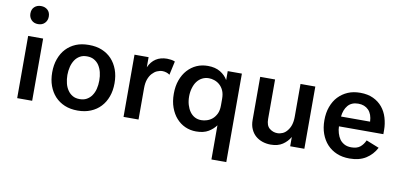

<svg xmlns="http://www.w3.org/2000/svg" viewBox="-81 -976 3018 1441"><g transform="rotate(10 1428.5 -256.0)"><path d="M59.1 -643.1Q59.1 -675.3 78.6 -693.4Q98.6 -711.9 128.9 -711.9Q159.7 -711.9 179.7 -693.4Q199.2 -675.3 199.2 -643.1Q199.2 -614.3 180.2 -594.2Q161.1 -574.2 128.9 -574.2Q97.2 -574.2 78.1 -594.2Q59.1 -614.3 59.1 -643.1ZM71.8 -474.1H186V0H71.8Z M632.8 -469.2Q677.7 -450.7 708 -418Q738.3 -385.3 755.4 -338.9Q772 -293.5 772 -236.8Q772 -180.2 755.4 -134.8Q738.8 -88.9 708 -56.2Q677.7 -23.4 632.8 -4.9Q589.4 13.2 533.7 13.2Q478 13.2 434.6 -4.9Q391.6 -22.9 360.4 -56.2Q330.6 -88.4 313.5 -134.8Q296.9 -180.2 296.9 -236.8Q296.9 -293.5 313.5 -338.9Q330.6 -386.2 360.4 -418Q391.6 -451.2 434.6 -469.2Q476.6 -486.8 533.7 -486.8Q590.8 -486.8 632.8 -469.2ZM533.7 -74.2Q565.9 -74.2 587.9 -86.9Q611.8 -100.6 626 -122.1Q641.6 -145 648.4 -173.3Q655.8 -202.6 655.8 -236.8Q655.8 -271 648.4 -300.3Q641.1 -329.1 626 -352.1Q611.8 -373.5 587.9 -387.2Q565.9 -399.9 533.7 -399.9Q502.4 -399.9 480.5 -387.2Q457.5 -374 442.9 -352.1Q427.7 -329.1 420.4 -300.3Q412.6 -269 412.6 -236.8Q412.6 -204.6 420.4 -173.3Q427.2 -145 442.9 -122.1Q457.5 -100.1 480.5 -86.9Q502.4 -74.2 533.7 -74.2Z M1166.5 -371.1Q1155.3 -379.9 1141.1 -384.3Q1125 -389.2 1111.3 -389.2Q1091.3 -389.2 1069.8 -379.9Q1050.8 -371.6 1033.2 -352.5Q1016.6 -334.5 1006.3 -305.7Q996.6 -278.3 996.6 -238.8V0H882.3V-474.1H989.7V-397Q1009.3 -441.4 1044.9 -464.4Q1079.6 -486.8 1129.4 -486.8Q1141.6 -486.8 1159.7 -484.4Q1174.8 -482.4 1189.5 -476.1Z M1436.5 13.2Q1391.6 13.2 1352.5 -4.4Q1314.5 -21.5 1285.2 -54.7Q1257.3 -85.9 1240.2 -132.8Q1223.6 -178.2 1223.6 -236.8Q1223.6 -295.4 1240.2 -340.8Q1257.3 -387.7 1286.1 -419.4Q1316.4 -452.6 1355 -469.7Q1393.6 -486.8 1440.4 -486.8Q1496.1 -486.8 1534.7 -463.9Q1572.8 -440.9 1592.8 -405.8V-474.1H1700.7V200.2H1587.4V-60.1Q1565.4 -29.8 1530.3 -8.8Q1493.7 13.2 1436.5 13.2ZM1587.4 -261.2Q1587.4 -299.8 1575.7 -325.2Q1564.5 -350.1 1544.9 -367.2Q1527.8 -382.3 1504.4 -390.1Q1483.9 -397 1463.4 -397Q1435.5 -397 1412.1 -384.8Q1390.1 -373.5 1373.5 -351.6Q1358.4 -332 1349.1 -300.3Q1340.3 -271 1340.3 -236.8Q1340.3 -202.1 1349.1 -172.9Q1357.9 -143.6 1373 -122.6Q1389.2 -100.1 1410.6 -88.9Q1432.6 -77.1 1460.4 -77.1Q1481.9 -77.1 1502.9 -84Q1525.9 -91.3 1543.9 -106.4Q1562.5 -122.1 1575.2 -147.9Q1587.4 -172.9 1587.4 -211.9Z M2260.3 0H2152.3V-70.8Q2130.9 -34.2 2095.7 -10.7Q2059.6 13.2 2005.4 13.2Q1971.7 13.2 1941.4 2.9Q1911.6 -7.3 1889.2 -26.9Q1867.2 -45.9 1853.5 -76.7Q1840.3 -106 1840.3 -146V-474.1H1953.6V-173.8Q1953.6 -122.6 1980 -101.6Q2006.8 -80.1 2039.6 -80.1Q2060.5 -80.1 2080.1 -88.9Q2099.1 -97.2 2114.3 -116.2Q2130.9 -136.7 2138.7 -161.1Q2147.5 -188.5 2147.5 -223.1V-474.1H2260.3Z M2808.1 -104Q2780.3 -50.3 2730.5 -18.6Q2680.2 13.2 2606 13.2Q2550.8 13.2 2508.3 -4.9Q2465.3 -22.9 2434.6 -56.2Q2404.8 -88.4 2387.7 -134.8Q2371.1 -180.2 2371.1 -237.8Q2371.1 -294.4 2387.7 -339.8Q2405.3 -387.7 2434.6 -418.5Q2466.3 -451.7 2507.3 -469.2Q2548.3 -486.8 2602.1 -486.8Q2658.7 -486.8 2701.2 -466.8Q2742.7 -447.3 2770.5 -413.6Q2798.3 -379.9 2811.5 -335.4Q2825.2 -289.1 2825.2 -243.2V-210.9H2486.8Q2487.3 -185.1 2495.1 -159.2Q2502.9 -133.3 2516.1 -114.3Q2528.8 -96.2 2551.8 -83.5Q2573.2 -71.8 2605 -71.8Q2648.4 -71.8 2672.4 -91.8Q2695.8 -111.3 2710 -143.1ZM2601.1 -403.8Q2549.8 -403.8 2522 -371.1Q2494.6 -338.4 2489.3 -286.1H2710.9Q2708.5 -343.3 2679.2 -373.5Q2649.4 -403.8 2601.1 -403.8Z"/></g></svg>

Font: Post Grotesk Medium
Style: Medium
Weight: 500
Version: Version 1.0